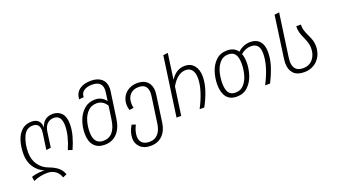

<svg xmlns="http://www.w3.org/2000/svg" viewBox="-75 -1387 3920 2236"><g transform="rotate(-20 1885.5 -269.0)"><path d="M697 -354Q697 -285 676.5 -209.5Q656 -134 622 -60L570 -77Q638 -235 638 -355Q638 -486 543 -486Q494 -486 460.5 -453.5Q427 -421 418 -353L393 -171L335 -164L363 -358Q366 -378 366 -394Q366 -486 283 -486Q201 -486 163.5 -402.5Q126 -319 126 -209Q126 -119 171 -55Q216 9 291 36Q356 60 398 93Q440 126 459 182L410 203Q395 152 353.5 121Q312 90 254 90Q165 90 80 127L72 73Q100 63 137.5 57Q175 51 211 51Q228 51 236 52Q162 24 115 -44.5Q68 -113 68 -209Q68 -296 90 -369.5Q112 -443 160.5 -488.5Q209 -534 284 -534Q340 -534 369 -504Q398 -474 399 -419Q415 -476 453 -505Q491 -534 548 -534Q615 -534 656 -489.5Q697 -445 697 -354Z M1276 -587Q1276 -570 1273 -552L1227 -230Q1211 -113 1151 -50.5Q1091 12 997 12Q912 12 866 -40.5Q820 -93 820 -190Q820 -270 847.5 -347Q875 -424 931 -473.5Q987 -523 1067 -523Q1150 -523 1201 -455L1215 -555Q1218 -573 1218 -588Q1218 -697 1095 -697Q1031 -697 993 -671Q955 -645 954 -593L896 -588Q900 -665 954 -705Q1008 -745 1098 -745Q1181 -745 1228.5 -703.5Q1276 -662 1276 -587ZM1170 -239 1193 -402Q1147 -475 1071 -475Q1005 -475 962.5 -433Q920 -391 900 -325.5Q880 -260 880 -189Q880 -111 910 -74Q940 -37 999 -37Q1070 -37 1113 -88Q1156 -139 1170 -239Z M1762 -373Q1762 -355 1759 -335L1712 0Q1698 97 1641.5 152Q1585 207 1494 207Q1414 207 1368 163Q1322 119 1322 51Q1322 -22 1369 -102L1416 -86Q1379 -14 1379 50Q1379 101 1410 129.5Q1441 158 1498 158Q1565 158 1604.5 113.5Q1644 69 1655 -10L1701 -335Q1704 -355 1704 -372Q1704 -486 1595 -486Q1527 -486 1489 -445Q1451 -404 1451 -338Q1451 -305 1458 -279L1405 -270Q1393 -306 1393 -339Q1393 -397 1419.5 -441.5Q1446 -486 1492.5 -510.5Q1539 -535 1597 -535Q1676 -535 1719 -491.5Q1762 -448 1762 -373Z M2340 -346Q2340 -265 2310 -175.5Q2280 -86 2233 0H2175Q2222 -87 2251.5 -179Q2281 -271 2281 -346Q2281 -414 2253.5 -449Q2226 -484 2178 -484Q2074 -484 1996 -347L1947 0H1889L1993 -736L2051 -743L2007 -426Q2076 -534 2184 -534Q2256 -534 2298 -483Q2340 -432 2340 -346Z M3152 -356Q3152 -269 3124 -181.5Q3096 -94 3048 0H2987Q3093 -203 3093 -357Q3093 -485 2987 -485Q2918 -485 2859 -434Q2877 -389 2877 -324Q2877 -250 2853 -173Q2829 -96 2774.5 -42.5Q2720 11 2635 11Q2550 11 2508 -44Q2466 -99 2466 -201Q2466 -276 2490 -352.5Q2514 -429 2568.5 -481.5Q2623 -534 2707 -534Q2797 -534 2840 -471Q2909 -534 2995 -534Q3070 -534 3111 -487.5Q3152 -441 3152 -356ZM2817 -330Q2817 -409 2790.5 -447.5Q2764 -486 2706 -486Q2641 -486 2600.5 -439.5Q2560 -393 2543 -326.5Q2526 -260 2526 -195Q2526 -116 2552 -77Q2578 -38 2636 -38Q2701 -38 2741.5 -84.5Q2782 -131 2799.5 -198Q2817 -265 2817 -330Z M3372 -736 3431 -743 3356 -211Q3352 -177 3352 -163Q3352 -103 3381 -69.5Q3410 -36 3472 -36Q3550 -36 3594.5 -89.5Q3639 -143 3639 -225Q3639 -261 3629.5 -292Q3620 -323 3602 -363Q3581 -408 3571 -443.5Q3561 -479 3563 -523H3620Q3619 -482 3628.5 -451Q3638 -420 3659 -375Q3679 -333 3689.5 -301Q3700 -269 3700 -227Q3700 -159 3671.5 -105Q3643 -51 3591 -19.5Q3539 12 3470 12Q3382 12 3338.5 -34.5Q3295 -81 3295 -163Q3295 -179 3299 -213Z"/></g></svg>

Font: FiraGO Light
Style: Italic
Weight: 300
Italic angle: -8°
Designer: bBox Type GmbH
Foundry: bBox Type GmbH
Version: Version 1.001